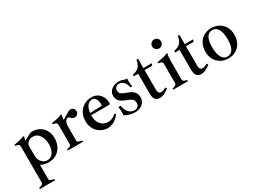

<svg xmlns="http://www.w3.org/2000/svg" viewBox="-45 -1458 3320 2480"><g transform="rotate(-30 1615.0 -218.0)"><path d="M22 234 59 222Q74 218 79.5 209.5Q85 201 85 186V-345Q85 -364 79 -372Q73 -380 59 -384L23 -394V-408Q78 -418 110.5 -426Q143 -434 177 -448L187 -441Q176 -420 174 -384H176L263 -432Q283 -444 301 -444Q371 -444 419.5 -414Q468 -384 492.5 -334.5Q517 -285 517 -226Q517 -166 492.5 -112Q468 -58 418.5 -24.5Q369 9 298 9Q264 9 232.5 1Q201 -7 180 -20V190Q180 203 187 210.5Q194 218 210 222L251 234V250H22ZM414 -191Q414 -271 379 -326Q344 -381 276 -381Q232 -381 205.5 -355.5Q179 -330 179 -293V-154Q179 -119 194.5 -88.5Q210 -58 236 -40Q262 -22 291 -22Q351 -22 382.5 -71Q414 -120 414 -191Z M936 -382Q936 -359 919 -342Q902 -325 875 -325Q849 -325 827 -349Q825 -351 819.5 -357Q814 -363 808.5 -366Q803 -369 798 -369Q788 -369 774.5 -360Q761 -351 751 -328.5Q741 -306 741 -269V-60Q741 -47 748 -39.5Q755 -32 771 -28L812 -16V0H583V-16L620 -28Q635 -32 640.5 -40.5Q646 -49 646 -64V-344Q646 -364 640 -372Q634 -380 620 -383L584 -393V-408Q642 -418 673 -425.5Q704 -433 738 -448L748 -441Q735 -415 735 -369L841 -432Q862 -444 879 -444Q902 -444 919 -426.5Q936 -409 936 -382Z M1358 -96Q1321 -44 1275.5 -18Q1230 8 1181 8Q1121 8 1072.5 -21Q1024 -50 997 -100.5Q970 -151 970 -212Q970 -279 998.5 -332Q1027 -385 1077.5 -414.5Q1128 -444 1190 -444Q1239 -444 1277 -420.5Q1315 -397 1336 -356Q1357 -315 1357 -265Q1357 -244 1337 -244H1073V-235Q1073 -152 1115.5 -105Q1158 -58 1222 -58Q1283 -58 1344 -110ZM1075 -276 1240 -281Q1256 -281 1256 -301Q1256 -353 1236.5 -384Q1217 -415 1182 -415Q1139 -415 1111 -377.5Q1083 -340 1075 -276Z M1435 -33Q1437 -67 1437 -86Q1437 -126 1430 -160H1463Q1472 -98 1506 -58.5Q1540 -19 1593 -19Q1623 -19 1643 -38Q1663 -57 1663 -87Q1663 -113 1654.5 -129Q1646 -145 1623.5 -158Q1601 -171 1555 -189Q1496 -211 1469.5 -241.5Q1443 -272 1443 -322Q1443 -354 1462.5 -382Q1482 -410 1516.5 -427Q1551 -444 1596 -444Q1624 -444 1642.5 -439Q1661 -434 1688 -423H1713Q1711 -391 1711 -380Q1711 -348 1719 -302H1693Q1680 -358 1653 -387.5Q1626 -417 1587 -417Q1558 -417 1539 -400Q1520 -383 1520 -356Q1520 -331 1529 -316.5Q1538 -302 1559 -290.5Q1580 -279 1622 -264Q1685 -241 1713.5 -210.5Q1742 -180 1742 -126Q1742 -91 1724 -60.5Q1706 -30 1670.5 -11Q1635 8 1584 8Q1542 8 1503 -4.5Q1464 -17 1435 -33Z M1867 -108V-404H1801V-428Q1865 -439 1897 -473.5Q1929 -508 1938 -573H1962V-435H2086L2076 -404H1962V-117Q1962 -80 1973.5 -65Q1985 -50 2007 -50Q2037 -50 2081 -76L2094 -54Q2057 -24 2021.5 -8Q1986 8 1960 8Q1913 8 1890 -20.5Q1867 -49 1867 -108Z M2156 -16 2193 -28Q2219 -37 2219 -64V-345Q2219 -364 2213 -372Q2207 -380 2193 -384L2157 -394V-408Q2211 -417 2246.5 -425.5Q2282 -434 2318 -449L2327 -442Q2314 -413 2314 -349V-60Q2314 -48 2321.5 -39.5Q2329 -31 2340 -28L2376 -16V0H2156ZM2199 -619Q2199 -647 2218.5 -666.5Q2238 -686 2265 -686Q2293 -686 2312.5 -666.5Q2332 -647 2332 -619Q2332 -591 2312.5 -571.5Q2293 -552 2265 -552Q2238 -552 2218.5 -571.5Q2199 -591 2199 -619Z M2484 -108V-404H2418V-428Q2482 -439 2514 -473.5Q2546 -508 2555 -573H2579V-435H2703L2693 -404H2579V-117Q2579 -80 2590.5 -65Q2602 -50 2624 -50Q2654 -50 2698 -76L2711 -54Q2674 -24 2638.5 -8Q2603 8 2577 8Q2530 8 2507 -20.5Q2484 -49 2484 -108Z M2760 -214Q2760 -281 2787 -333.5Q2814 -386 2863.5 -415Q2913 -444 2978 -444Q3042 -444 3091.5 -415Q3141 -386 3168.5 -335.5Q3196 -285 3196 -222Q3196 -155 3169 -102.5Q3142 -50 3092.5 -21Q3043 8 2978 8Q2914 8 2864.5 -21Q2815 -50 2787.5 -100.5Q2760 -151 2760 -214ZM3091 -211Q3091 -310 3061.5 -362.5Q3032 -415 2977 -415Q2922 -415 2893.5 -367Q2865 -319 2865 -225Q2865 -126 2894.5 -73Q2924 -20 2979 -20Q3033 -20 3062 -68.5Q3091 -117 3091 -211Z"/></g></svg>

Font: Ibarra Real Nova SemiBold
Style: Regular
Weight: 600
Designer: Jose Maria Ribagorda & Octavio Pardo
Foundry: Jose Maria Ribagorda
Version: Version 1.014